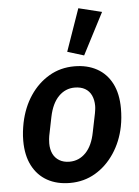

<svg xmlns="http://www.w3.org/2000/svg" viewBox="-56 -849 656 905"><g transform="rotate(-5 272.0 -396.5)"><path d="M239 12Q177 12 131.5 -13.5Q86 -39 61 -87.5Q36 -136 36 -205Q36 -228 38.5 -249Q41 -270 45 -290Q60 -362 96.5 -416.5Q133 -471 186.5 -502.5Q240 -534 306 -534Q367 -534 412.5 -509Q458 -484 483 -435.5Q508 -387 508 -317Q508 -295 506 -273.5Q504 -252 500 -232Q486 -162 449 -106.5Q412 -51 358.5 -19.5Q305 12 239 12ZM245 -88Q290 -88 322 -121Q354 -154 366 -217L384 -305Q385 -312 386.5 -321Q388 -330 388 -340Q388 -368 378 -389.5Q368 -411 348 -422.5Q328 -434 299 -434Q255 -434 223 -401.5Q191 -369 178 -306L160 -217Q159 -211 158 -202Q157 -193 157 -182Q157 -154 167 -133Q177 -112 197 -100Q217 -88 245 -88ZM459 -778 357 -581 279 -605 349 -805Z"/></g></svg>

Font: IBM Plex Sans SemiBold
Style: Italic
Weight: 600
Italic angle: -11.31°
Designer: Mike Abbink, Paul van der Laan, Pieter van Rosmalen
Foundry: Bold Monday
Version: Version 3.201